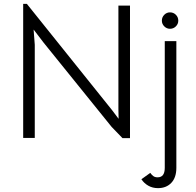

<svg xmlns="http://www.w3.org/2000/svg" viewBox="-20 -714 1013 994"><path d="M100 -694H119L560 -144L594 -99L593 -149V-685H653V1H614L558 -57L206 -493L154 -561L160 -482V0H100ZM712 214 758 181Q765 191 773.5 197.5Q782 204 796 204Q833 204 833 155V-501H893V155Q893 205 867 232.5Q841 260 798 260Q770 260 748 247.5Q726 235 712 214ZM818 -607Q818 -625 830.5 -637.5Q843 -650 860 -650Q878 -650 890.5 -637.5Q903 -625 903 -607Q903 -590 890.5 -577.5Q878 -565 860 -565Q843 -565 830.5 -577.5Q818 -590 818 -607Z"/></svg>

Font: Bellota Text
Style: Regular
Weight: 400
Designer: Kemie Guaida
Foundry: Kemie Guaida
Version: Version 4.001